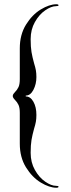

<svg xmlns="http://www.w3.org/2000/svg" viewBox="-20 -720 335 902"><path d="M73 -45V-190Q73 -214 67 -227Q61 -240 50 -251Q40 -261 40 -269Q40 -274 43 -278.5Q46 -283 50 -287Q61 -298 67 -311Q73 -324 73 -348V-493Q73 -557 102 -604Q131 -651 171.5 -675.5Q212 -700 245 -700Q255 -700 255 -695Q255 -691 243 -691Q221 -691 192.5 -671.5Q164 -652 144 -616.5Q124 -581 124 -536Q124 -499 128 -475.5Q132 -452 140 -423Q146 -404 148.5 -390Q151 -376 151 -358Q151 -325 137 -298Q123 -271 101 -271V-267Q123 -267 137 -242Q151 -217 151 -180Q151 -162 148.5 -148Q146 -134 140 -115Q132 -86 128 -62.5Q124 -39 124 -2Q124 43 144 78.5Q164 114 192.5 133.5Q221 153 243 153Q255 153 255 157Q255 162 245 162Q212 162 171.5 137.5Q131 113 102 66Q73 19 73 -45Z"/></svg>

Font: RL Madena Variable
Style: Regular
Weight: 400
Designer: I Kadek Wantara Putra
Foundry: Roughlines ID
Version: Version 1.000;Glyphs 3.1.2 (3151)